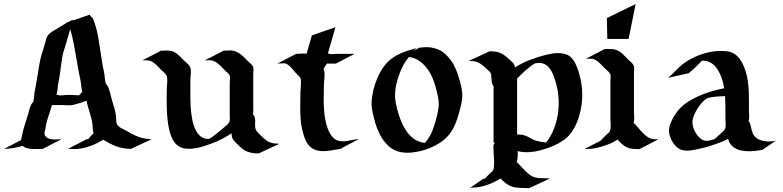

<svg xmlns="http://www.w3.org/2000/svg" viewBox="-47 -755 3964 972"><path d="M169.4 -1.2Q151.1 -1.2 133.3 -0.5Q115.5 0.2 97.2 -3.2Q89.4 -4.6 81.5 -7.6Q73.7 -10.5 68.1 -16.6Q44.9 -9.8 21.4 -5.7Q-2.2 -1.7 -26.6 -1.2L60.1 -46.1Q60.8 -53 62.5 -59.8Q64.2 -66.7 65.4 -73.2Q67.9 -86.7 71.5 -99.9Q75.2 -113 79.3 -126.1Q83.5 -139.2 87.8 -152Q92 -164.8 95.7 -178Q97.9 -185.8 99.6 -193.7Q101.3 -201.7 103.9 -209.4Q106.4 -217 110.1 -224.2Q113.8 -231.4 119.6 -237.3Q122.6 -243.4 123.8 -250.1Q125 -256.8 125.5 -263.8Q126 -270.8 126.5 -277.7Q127 -284.7 128.4 -291.3Q130.6 -300.3 133.2 -314.9Q135.7 -329.6 138.7 -347Q141.6 -364.5 144.7 -383.2Q147.7 -401.9 150.6 -419.3Q153.6 -436.8 156.6 -451.2Q159.7 -465.6 162.4 -474.6Q167.7 -492.2 173.2 -509.5Q178.7 -526.9 183.6 -544.4Q185.5 -551.5 187.3 -558.8Q189 -566.2 193.1 -572.5Q200.7 -584.2 212.9 -592.4Q225.1 -600.6 237.3 -606.9Q250.2 -614.5 262.7 -622.6Q275.1 -630.6 288.1 -638.2Q288.1 -638.4 288 -638.7Q287.8 -638.9 287.8 -639.4L293.9 -641.6Q305.7 -648.2 317.9 -653.6L325 -652.1L407 -680.7Q408.2 -677.2 410.4 -674.8Q412.6 -672.4 415.2 -670Q417.7 -667.7 420.2 -665.4Q422.6 -663.1 424.1 -659.9Q425.8 -656.2 427.6 -651.2Q429.4 -646.2 431.2 -640.9Q432.9 -635.5 434.4 -630.4Q436 -625.2 437.3 -621.3Q441.4 -608.6 445.3 -590.3Q449.2 -572 452.8 -550.8Q456.3 -529.5 459.7 -506.8Q463.1 -484.1 466.4 -462.8Q469.7 -441.4 472.9 -423Q476.1 -404.5 479.2 -391.6Q481 -384.8 481.7 -377.8Q482.4 -370.8 483.2 -363.9Q483.9 -356.9 484.7 -350Q485.6 -343 487.5 -336.2Q488.3 -333 490.1 -330.3Q491.9 -327.6 494 -325.1Q496.1 -322.5 497.9 -319.8Q499.8 -317.1 501 -314Q507.6 -296.4 512 -278.2Q516.4 -260 521.7 -241.9Q527.3 -223.9 532.5 -205.7Q537.6 -187.5 540 -168.7Q540.8 -162.8 540.9 -156.2Q541 -149.7 541.5 -143.1Q542 -136.5 543.7 -130.4Q545.4 -124.3 549.6 -119.4Q553.5 -114.7 558.7 -111.2Q564 -107.7 569.7 -104.7Q575.4 -101.8 581.2 -99.1Q586.9 -96.4 592 -93.5Q608.9 -83.5 623.7 -75.8Q638.4 -68.1 653.4 -62.6Q668.5 -57.1 684.7 -54.1Q700.9 -51 720.7 -50.3L615.5 -1.2Q593.5 -2 575.7 -5.1Q557.9 -8.3 541.7 -14.2Q525.6 -20 509.6 -28.4Q493.7 -36.9 475.1 -47.9L471.2 -45.2Q459 -37.6 445.1 -30.6Q431.2 -23.7 416.5 -18.1Q401.9 -12.5 387.1 -8.4Q372.3 -4.4 358.2 -2.4Q342.5 -0.2 327.5 -0.7Q312.5 -1.2 297.1 -1.2L391.8 -50.3H398.9Q406 -58.1 412.8 -66Q419.7 -74 427 -81.8Q424.6 -86.9 423.6 -92.7Q422.6 -98.4 422.2 -104.4Q421.9 -110.4 421.8 -116.2Q421.6 -122.1 420.9 -127.4Q418.9 -142.6 414.9 -157.2Q410.9 -171.9 406.7 -186.5Q403.8 -196.5 400.9 -206.3Q397.9 -216.1 395.3 -226.1L390.4 -245.6Q374.5 -238.5 358.5 -233.6Q342.5 -228.8 325 -224.4Q316.9 -222.2 308.2 -221.9Q299.6 -221.7 291.5 -222.2Q289.6 -222.2 287.4 -222.2Q285.2 -222.2 283.2 -222.7H282.7Q283.2 -222.4 282.7 -222.4Q282.2 -222.4 281.2 -222.5Q280.3 -222.7 279.2 -222.9Q278.1 -223.1 277.3 -223.1H215.8L214.8 -219.2Q212.4 -210.4 209.7 -201.8Q207 -193.1 204.1 -184.6Q199.5 -170.9 195.1 -157.2Q190.7 -143.6 187.5 -129.6Q186 -122.6 184.9 -115.6Q183.8 -108.6 182.4 -101.6Q181.6 -98.1 180.5 -94.4Q179.4 -90.6 178.7 -86.5Q178 -82.5 178 -78.6Q178 -74.7 179.7 -71.5Q185.5 -60.1 195.6 -55.4Q205.6 -50.8 217.3 -49.6Q229 -48.3 241.2 -49.3Q253.4 -50.3 264.2 -50.3ZM354 -272.5Q357.9 -277.1 361.8 -281.7Q365.7 -286.4 369.9 -290.8Q368.9 -292.5 368.4 -294.9Q366.5 -301.8 365.6 -308.7Q364.7 -315.7 364 -322.6Q363.3 -329.6 362.5 -336.5Q361.8 -343.5 360.1 -350.3Q356.4 -365.5 352.7 -385.9Q348.9 -406.2 344.8 -429.3Q340.8 -452.4 336.7 -476.9Q332.5 -501.5 328 -524.8Q323.5 -548.1 318.7 -569.1Q314 -590.1 309.1 -606.2Q308.3 -605 307.7 -603.5Q307.1 -602.1 306.6 -600.8Q298.3 -572.8 290.4 -544.8Q282.5 -516.8 273.2 -489Q271.2 -482.7 269.2 -470.9Q267.1 -459.2 265 -444.6Q262.9 -429.9 260.7 -413.8Q258.5 -397.7 256.6 -383.1Q254.6 -368.4 252.7 -356.6Q250.7 -344.7 249 -338.4Q247.1 -331.3 246.2 -323.9Q245.4 -316.4 244.8 -309.1Q244.1 -301.8 243.2 -294.4Q242.2 -287.1 239.7 -280.3Q239.3 -279.3 239.1 -278.6Q239 -277.8 238.5 -277.3Q238.8 -277.1 239.3 -277.1Q239.7 -277.1 240.2 -276.6Q240.5 -276.6 240.5 -276.7Q240.5 -276.9 240.7 -276.9Q241.2 -276.4 241.7 -276.1Q242.2 -275.9 242.7 -275.4Q245.1 -274.2 247.7 -273.6Q250.2 -272.9 252.9 -272.5Q256.6 -271.7 259.3 -271.7Q260.5 -271.7 261.7 -271.9Q262.9 -272 264.2 -272Q275.1 -273.9 286.4 -274.4Q297.6 -274.9 308.8 -274.5Q320.1 -274.2 331.4 -273.4Q342.8 -272.7 354 -272.5ZM239.7 -276.4Q238.5 -277.1 238.5 -277.1L237.8 -275.6ZM273.9 -224.1Q274.4 -223.9 275.4 -223.9Q274.9 -224.1 274.2 -224.2Q273.4 -224.4 273.9 -224.1ZM442.4 -50.8Q443.8 -51 444.7 -51.1Q445.6 -51.3 444.8 -51.3Z M765.9 -497.1 757.1 -495.8Q757.3 -495.8 758.3 -496.3Q760.3 -496.6 762.5 -496.8Q764.6 -497.1 766.8 -497.6L768.6 -498.5Q769 -498.5 770 -498.5Q771 -498.5 772 -498.5Q772.9 -498.5 773.4 -498.5Q773.9 -498.5 773.4 -498.5Q774.7 -498.5 776.1 -498.7Q777.6 -498.8 778.8 -498.8Q788.8 -499 798.7 -499.1Q808.6 -499.3 818.4 -497.3Q827.6 -495.6 835.9 -491.2Q844.2 -486.8 851.6 -480.8Q858.9 -474.9 865.6 -468Q872.3 -461.2 878.4 -454.8Q883.5 -449.5 888.8 -444.7Q894 -439.9 899.4 -435.1Q904.3 -430.7 908.9 -425.8Q913.6 -420.9 915.8 -414.6Q918 -408.7 918.7 -402.2Q919.4 -395.8 919.3 -389.3Q919.2 -382.8 918.6 -376.3Q918 -369.9 917.5 -363.8Q916.7 -353.5 916.7 -343.3Q916.7 -333 916.7 -322.5Q916.7 -315.9 916.7 -307Q916.7 -298.1 916.7 -288.8Q916.7 -279.5 916.7 -270.6Q916.7 -261.7 916.7 -255.1Q917.2 -234.9 918.2 -215.3Q918.7 -205.8 919.8 -195.2Q920.9 -184.6 922.1 -175.8Q923.8 -163.1 926.6 -148.7Q929.4 -134.3 934 -120.4Q938.5 -106.4 945.1 -93.8Q951.7 -81.1 960.9 -71.4Q970.2 -61.8 982.7 -56.4Q995.1 -51 1011.5 -51.5Q1030.5 -63 1047.2 -76.7Q1064 -90.3 1080.8 -104.2Q1086.9 -109.4 1093 -114.5Q1099.1 -119.6 1104.7 -125.2L1107.7 -128.4L1110.4 -132.1Q1111.1 -133.3 1111.8 -134.2Q1112.5 -135 1113 -136.2Q1115.2 -140.1 1116 -144.3Q1116.7 -148.4 1116.7 -152.8Q1116.7 -157.2 1116.3 -161.5Q1116 -165.8 1116 -169.9V-336.2Q1116 -342.5 1116.8 -349Q1117.7 -355.5 1117.2 -361.8Q1117.2 -366 1116.5 -370.1Q1116.5 -370.6 1116.2 -371.1Q1115.2 -372.1 1114.9 -373.5Q1114.5 -375 1114 -376.2Q1113.3 -377.7 1111.2 -380.1Q1109.1 -382.6 1108.4 -383.3Q1104 -388.2 1098.9 -392.2Q1093.8 -396.2 1089.4 -401.1Q1081.1 -409.9 1072.5 -418.7Q1064 -427.5 1054.2 -434.6Q1050 -437.7 1045.7 -440.6Q1041.3 -443.4 1036.4 -445.3Q1034.7 -446 1033.1 -446.7Q1031.5 -447.3 1029.8 -447.8Q1027.8 -448.2 1024.7 -448.7Q1021.5 -449.2 1021.2 -449.7L1019.3 -450Q1012 -450.2 1004.6 -449.8Q997.3 -449.5 990.2 -449.5L1085 -498.5Q1097.7 -498.5 1110.6 -499.5Q1123.5 -500.5 1136 -497.6Q1147 -494.9 1156.7 -489.5Q1166.5 -484.1 1175.2 -477.2Q1183.8 -470.2 1191.8 -462.2Q1199.7 -454.1 1207 -446.3Q1210.7 -442.4 1215.3 -438.6Q1220 -434.8 1224.2 -430.8Q1228.5 -426.8 1231.7 -422Q1234.9 -417.2 1235.6 -411.4Q1236.8 -402.8 1236 -394.4Q1235.1 -386 1235.1 -377.4V-211.2Q1235.1 -202.4 1235.4 -194.1Q1235.6 -185.8 1232.7 -177.5L1233.2 -177.7Q1240.5 -169.4 1242.7 -160.6Q1244.9 -151.9 1244.9 -142.7Q1244.9 -133.5 1244.4 -124Q1243.9 -114.5 1246.1 -105Q1247.3 -99.4 1250 -94.8Q1252.7 -90.3 1256.1 -86.3Q1259.5 -82.3 1263.4 -78.6Q1267.3 -75 1271.2 -71.3Q1280 -63.2 1288.7 -54.9Q1297.4 -46.6 1307.6 -40.3Q1321.3 -32 1336.7 -29.8Q1352.1 -27.6 1367.4 -27.1L1262.2 22Q1252.9 21.7 1243.8 21Q1234.6 20.3 1225.7 18.6Q1216.8 16.8 1208.1 13.8Q1199.5 10.7 1191.4 5.9Q1180.4 -0.7 1171.6 -9.2Q1162.8 -17.6 1153.6 -26.1Q1149.2 -30.3 1144.9 -34.4Q1140.6 -38.6 1137.1 -43Q1133.5 -47.4 1131 -52.4Q1128.4 -57.4 1127 -63.7Q1126 -67.9 1125.7 -72Q1125.5 -76.2 1125.5 -80.3L1114 -72.8Q1084.2 -54 1054 -40.6Q1023.7 -27.3 990 -16.4Q969.2 -9.5 946.4 -5.1Q923.6 -0.7 901.4 -2Q878.9 -3.2 863.4 -11.6Q847.9 -20 837.3 -33.4Q826.7 -46.9 820.1 -64.2Q813.5 -81.5 809.1 -101.1Q803.7 -124.3 801 -151Q798.3 -177.7 797.4 -205.3Q796.4 -232.9 796.6 -259.9Q796.9 -286.9 797.6 -310.3Q798.1 -323 799.3 -335.4Q800.5 -347.9 799.3 -360.4Q798.6 -367.4 795.9 -372.8Q793.2 -378.2 789.2 -382.6Q785.2 -387 780.3 -391Q775.4 -395 770.8 -399.7Q765.1 -405.3 760 -410.9Q754.9 -416.5 749.3 -421.9Q743.7 -427.2 737.8 -432.4Q731.9 -437.5 725.3 -441.4Q717.5 -446.3 710.2 -447.9Q702.9 -449.5 693.8 -450Q690.9 -450 689.2 -449.8Q687.5 -449.7 684.1 -449.7Q682.6 -449.5 679.9 -449.3Q677.2 -449.2 677.7 -449.5H673.8Z M1451.9 -482.2Q1465.1 -482.2 1478.5 -483.6Q1491.9 -485.1 1505.1 -482.9Q1511.7 -506.3 1518.4 -529.4Q1525.1 -552.5 1532 -575.9Q1562 -586.4 1591.7 -596.7Q1621.3 -606.9 1651.1 -617.2Q1641.6 -583.7 1632 -550.8Q1622.3 -517.8 1613 -484.4Q1615.2 -484.1 1617.3 -483.6Q1619.4 -483.2 1621.6 -482.7Q1624 -481.9 1625.5 -480.7Q1656.2 -482.7 1686.8 -482.4Q1717.3 -482.2 1748 -482.2L1653.3 -433.1Q1642.1 -433.1 1631 -433.1Q1619.9 -433.1 1608.6 -433.3Q1603.5 -426.3 1598.8 -419.3Q1594 -412.4 1591.1 -406.2L1592 -403.8Q1595.2 -395.3 1595.8 -386.2Q1596.4 -377.2 1595.9 -368Q1595.5 -358.9 1594.4 -349.7Q1593.3 -340.6 1593 -331.8Q1592.3 -295.4 1591.7 -259.3Q1591.1 -223.1 1594.5 -187Q1595.7 -173.8 1597.9 -160Q1600.1 -146.2 1603.4 -132.6Q1606.7 -118.9 1611.5 -105.8Q1616.2 -92.8 1622.8 -81.1Q1628.4 -70.8 1637 -60.9Q1645.5 -51 1656.5 -46.1Q1669.7 -40.5 1682.7 -39.8Q1695.8 -39.1 1709.7 -41.3Q1724.9 -44.2 1740 -47Q1755.1 -49.8 1770.5 -51L1676.5 -2.2Q1679 -2.7 1681.5 -3.3Q1684.1 -3.9 1685.9 -4.2Q1687.7 -4.4 1688.5 -4.3Q1689.2 -4.2 1688 -3.2Q1687.7 -3.2 1683.1 -2.4Q1678.5 -1.7 1672.5 -0.7Q1666.5 0.2 1660.6 1.1Q1654.8 2 1652.3 2.4Q1641.4 4.6 1629.4 6.6Q1617.4 8.5 1605.2 9.5Q1593 10.5 1581.1 9.9Q1569.1 9.3 1557.7 6.3Q1546.4 3.4 1536.3 -2.3Q1526.1 -8.1 1517.8 -17.6Q1510 -26.4 1504.4 -36.9Q1498.8 -47.4 1494.6 -58.5Q1490.5 -69.6 1487.4 -81.2Q1484.4 -92.8 1481.9 -103.8Q1477.8 -122.3 1475.8 -141.1Q1473.9 -159.9 1473.3 -178.7Q1472.7 -197.5 1472.9 -216.4Q1473.1 -235.4 1473.6 -254.2Q1473.9 -263.4 1473.8 -272.5Q1473.6 -281.5 1473.9 -290.5Q1474.4 -302.2 1475.6 -313.8Q1476.8 -325.4 1476.6 -337.2Q1476.3 -342.8 1476.2 -349.1Q1476.1 -355.5 1473.6 -360.4Q1470.2 -366.9 1464.7 -371.6Q1459.2 -376.2 1454.3 -381.3Q1448 -388.2 1442.1 -395.3Q1436.3 -402.3 1430.2 -409.2Q1425.3 -414.8 1419.9 -419.8Q1414.6 -424.8 1408.4 -428.7Q1406 -430.2 1404.1 -431.3Q1402.1 -432.4 1399.4 -433.3Q1398.4 -433.8 1396.7 -434.2Q1395 -434.6 1396 -434.6Q1398.2 -434.3 1400.4 -433.8Q1402.6 -433.3 1404.8 -432.9L1401.1 -433.6Q1398.4 -434.1 1395.9 -434.2Q1393.3 -434.3 1390.6 -434.6Q1382.1 -434.8 1373.8 -434Q1365.5 -433.1 1357.2 -433.1ZM1671.6 -1.5Q1672.6 -1.5 1673.1 -1.7Q1672.1 -1.5 1671.6 -1.5Q1671.1 -1.5 1671.6 -1.5Z M2045.2 -497.3 2077.1 -513.9Q2091.8 -515.1 2103 -515.9Q2114.3 -516.6 2124.6 -515.9Q2135 -515.1 2146.1 -512.5Q2157.2 -509.8 2171.6 -504.4Q2180.7 -501 2189.7 -495Q2198.7 -489 2206.9 -481.7Q2215.1 -474.4 2222.3 -466.2Q2229.5 -458 2235.1 -450.4Q2243.4 -439 2249.9 -426.8Q2256.3 -414.6 2262 -401.6Q2265.1 -393.8 2268.9 -383.4Q2272.7 -373 2276.2 -361.3Q2279.8 -349.6 2283.1 -337Q2286.4 -324.5 2288.8 -312.4Q2291.3 -300.3 2292.5 -289.3Q2293.7 -278.3 2293.5 -269.8Q2293 -250 2288.7 -230.7Q2284.4 -211.4 2279.3 -192.4Q2274.4 -174.3 2268.7 -156.4Q2262.9 -138.4 2255.4 -121.5Q2247.8 -104.5 2237.7 -88.7Q2227.5 -73 2214.1 -59.3Q2200.9 -46.1 2183.7 -34.7Q2166.5 -23.2 2147.7 -14Q2128.9 -4.9 2109.4 1.7Q2089.8 8.3 2071.8 12Q2056.6 14.9 2041.1 16.7Q2025.6 18.6 2010.3 18.2Q1994.9 17.8 1979.9 14.8Q1964.8 11.7 1950.4 4.6Q1932.6 -3.9 1918.2 -17.5Q1903.8 -31 1892.3 -47.1Q1883.8 -59.3 1877.7 -70.9Q1871.6 -82.5 1866 -96.2Q1858.9 -112.8 1853.8 -129.5Q1848.6 -146.2 1844.5 -163.6Q1842 -173.8 1839.8 -183.7Q1837.6 -193.6 1836.2 -203.6Q1834.7 -213.6 1834.2 -223.6Q1833.7 -233.6 1834.5 -244.1Q1836.7 -271.5 1843.9 -301.4Q1851.1 -331.3 1863.3 -359.9Q1875.5 -388.4 1892.7 -413.3Q1909.9 -438.2 1932.1 -455.6Q1946 -466.6 1961.8 -475Q1977.5 -483.4 1994 -490Q2010.5 -496.6 2027.7 -501.8Q2044.9 -507.1 2061.8 -511.5ZM2035.6 -464.4Q2028.3 -465.8 2023.4 -466.6L2020 -462.4Q2006.1 -446 1996 -427.1Q1985.8 -408.2 1978 -388.4Q1966.6 -359.9 1959.5 -328.7Q1952.4 -297.6 1952.9 -266.6Q1953.1 -253.4 1956.2 -236.6Q1959.2 -219.7 1963.6 -202.5Q1968 -185.3 1973.4 -169.3Q1978.8 -153.3 1983.6 -141.4Q1989.7 -127 1997.7 -112.3Q2005.6 -97.7 2015.5 -84.6Q2025.4 -71.5 2037.5 -60.7Q2049.6 -49.8 2064.2 -43Q2074.7 -37.8 2083.9 -35.3Q2093 -32.7 2103.8 -31.5Q2111.6 -39.8 2118.3 -49.4Q2125 -59.1 2130.6 -69.3Q2137.9 -82.5 2144.7 -100.6Q2151.4 -118.7 2157.1 -137.8Q2162.8 -157 2166.9 -175.8Q2170.9 -194.6 2172.9 -209.2Q2175.8 -232.7 2172 -254.8Q2168.2 -276.9 2162.4 -299.3Q2162.1 -300.5 2161.6 -302Q2161.1 -303.5 2161.4 -303.5L2160.6 -305.9Q2158.7 -313 2156.9 -319.7Q2155 -326.4 2152.8 -333.3Q2148.9 -345.7 2143.7 -358.2Q2138.4 -370.6 2132.1 -381.8Q2124.3 -396 2114.4 -409.3Q2104.5 -422.6 2092.4 -433.6Q2080.3 -444.6 2066.2 -452.6Q2052 -460.7 2035.6 -464.4Z M2431.2 -495.4Q2439.9 -495.1 2448.5 -494.9Q2457 -494.6 2465.6 -492.9Q2476.6 -491 2486 -486.7Q2495.4 -482.4 2503.9 -476.8Q2512.5 -471.2 2520.3 -464.2Q2528.1 -457.3 2535.9 -450Q2541.7 -444.3 2547.7 -439.1Q2553.7 -433.8 2556.6 -426Q2559.1 -419.9 2559.8 -413.3Q2596.2 -436.5 2636.2 -451.9Q2676.3 -467.3 2718.3 -477.8Q2732.2 -481.2 2748.8 -483.9Q2765.4 -486.6 2782 -486.2Q2798.6 -485.8 2814.2 -481.4Q2829.8 -477.1 2841.6 -466.6Q2851.6 -457.8 2859.3 -445.1Q2866.9 -432.4 2872.7 -418.3Q2878.4 -404.3 2882.7 -390Q2887 -375.7 2889.9 -363.3Q2900.4 -321.3 2900.6 -278.6Q2900.9 -259.3 2898.7 -237.9Q2896.5 -216.6 2891.8 -194.7Q2887.2 -172.9 2879.8 -151.4Q2872.3 -129.9 2862.1 -110.6Q2851.8 -91.3 2838.4 -75Q2825 -58.6 2808.3 -46.9Q2779.5 -26.9 2746.9 -13.5Q2714.4 -0.2 2680.7 8.1Q2654.8 14.4 2628.1 15.5Q2601.3 16.6 2575.2 10.3Q2573.7 9.8 2573.5 9.8Q2574 17.1 2574.1 24.8Q2574.2 32.5 2573.7 40Q2573.2 47.6 2571.8 54.6Q2570.3 61.5 2567.9 67.4L2570.8 66.4Q2585.4 81.1 2599.2 96.7Q2613 112.3 2629.2 125.5Q2633.3 128.7 2637.3 131.7Q2641.4 134.8 2645.8 137Q2655 141.4 2664.7 143.6Q2674.3 145.8 2684.6 146.5Q2685.8 146.5 2688.8 146.6Q2691.9 146.7 2695.1 146.9Q2698.2 147 2700.6 147.1Q2702.9 147.2 2702.9 147.2H2706.5Q2714.8 147.2 2721.8 147.6Q2728.8 147.9 2736.6 148.7L2631.3 197.8Q2619.9 196.8 2608.3 196.8Q2596.7 196.8 2585.1 196.2Q2573.5 195.6 2562.1 193.8Q2550.8 192.1 2540 188Q2524.2 181.6 2511.5 171.3Q2498.8 160.9 2487.1 148.4Q2475.6 156 2460.9 163.3Q2446.3 170.7 2430.8 176.8Q2415.3 182.9 2399.7 187.1Q2384 191.4 2370.6 192.9Q2362.5 193.8 2354.5 194.3Q2346.4 194.8 2338.4 195.3L2332 196.5L2398.2 151.1Q2400.6 150.6 2403.1 150.1Q2405.5 149.7 2408 149.2Q2412.1 144.8 2416.3 140.3Q2420.4 135.7 2424.8 131.3Q2429.9 126 2435.5 121.2Q2441.2 116.5 2446.3 111.1Q2449 107.4 2450.6 103.3Q2452.1 99.1 2452.9 94.6Q2453.6 90.1 2453.9 85.4Q2454.1 80.8 2454.3 76.7Q2455.1 58.6 2453.4 41Q2451.7 23.4 2451.7 5.6Q2451.7 -0.5 2451 -5.2Q2450.4 -10 2450.6 -14.3Q2450.7 -18.6 2452.3 -22.7Q2453.9 -26.9 2458.3 -32Q2459.5 -33.4 2460.9 -34.7L2451.7 -31.5V-317.9Q2446.3 -325.4 2444.2 -333.1Q2442.1 -340.8 2441.5 -348.9Q2440.9 -356.9 2440.7 -365.1Q2440.4 -373.3 2438.5 -381.8Q2435.8 -389.2 2429.8 -394.4Q2423.8 -399.7 2418.2 -404.8Q2411.9 -410.9 2405.5 -416.6Q2399.2 -422.4 2392.5 -427.4Q2385.7 -432.4 2378.2 -436.4Q2370.6 -440.4 2362.1 -442.9Q2353.3 -445.6 2344.1 -445.8Q2335 -446 2325.9 -446.3ZM2661.6 -434.3Q2648.7 -426.8 2636.8 -417.7Q2625 -408.7 2613.8 -398.8Q2602.5 -388.9 2591.9 -378.4Q2581.3 -367.9 2570.8 -357.4V-74Q2578.9 -74.7 2586.7 -73.2Q2596.4 -73.2 2604.7 -70.9Q2613 -68.6 2620.6 -65.1Q2628.2 -61.5 2635.7 -57.1Q2643.3 -52.7 2651.6 -48.6Q2659.9 -44.4 2669.8 -41.9Q2679.7 -39.3 2688.2 -37.6Q2694.8 -36.4 2702 -35.3Q2709.2 -34.2 2716.6 -33.7Q2722.9 -40 2728.8 -48.5Q2734.6 -56.9 2739.6 -65.7Q2744.6 -74.5 2748.5 -82.9Q2752.4 -91.3 2755.1 -97.7Q2774.2 -144 2779.4 -194.5Q2784.7 -244.9 2776.6 -294.2Q2775.1 -302.5 2773.8 -309.1Q2772.5 -315.7 2770.8 -322Q2769 -328.4 2767.2 -334.8Q2765.4 -341.3 2762.9 -349.4Q2760 -359.4 2755.7 -370.7Q2751.5 -382.1 2745.6 -392.8Q2739.7 -403.6 2732.3 -412.7Q2724.9 -421.9 2715.6 -427.5Q2707 -432.6 2697.6 -434.6Q2688.2 -436.5 2678.5 -436.5Q2678 -436.3 2676 -436Q2674.1 -435.8 2671.8 -435.5Q2669.4 -435.3 2667.2 -435.1Q2665 -434.8 2663.6 -434.6Q2663.1 -434.6 2662.6 -434.4Q2662.1 -434.3 2661.6 -434.3ZM2660.2 -435.1Q2658.9 -434.8 2660 -434.9Q2661.1 -435.1 2663.1 -435.3Q2662.4 -435.3 2661.6 -435.2Q2660.9 -435.1 2660.2 -435.1ZM2472.2 -25.6H2472.9Z M3011.7 -505.4 3002.2 -503.9Q3002.4 -503.9 3003.4 -504.4L3012.7 -505.9L3014.2 -506.6H3018.1L3018.8 -506.8Q3022.2 -507.3 3026.1 -507.2Q3030 -507.1 3033.7 -507.1Q3045.2 -507.1 3054.2 -506.2Q3063.2 -505.4 3071.2 -502.8Q3079.1 -500.2 3086.8 -495.6Q3094.5 -491 3103.8 -483.2Q3111.8 -476.3 3118.8 -468.4Q3125.7 -460.4 3133.3 -453.4Q3137 -450 3141.1 -446.4Q3145.3 -442.9 3149.2 -439.2Q3153.1 -435.5 3156.2 -431.3Q3159.4 -427 3161.4 -422.1Q3164.3 -414.1 3163.3 -405.6Q3162.4 -397.2 3162.4 -388.9V-189.5Q3162.4 -182.1 3163.1 -174.7Q3163.8 -167.2 3163.9 -159.8Q3164.1 -152.3 3163.3 -145Q3162.6 -137.7 3159.7 -130.9L3162.4 -131.8Q3170.9 -123.3 3180.3 -112.2Q3189.7 -101.1 3199.8 -90.1Q3210 -79.1 3220.7 -69.8Q3231.4 -60.5 3242.7 -55.7Q3252.9 -51.3 3263.8 -50.4Q3274.7 -49.6 3285.6 -49.6L3190.9 -0.5Q3183.3 -0.5 3175.5 -0.5Q3167.7 -0.5 3159.8 -1.1Q3151.9 -1.7 3144.3 -3.2Q3136.7 -4.6 3129.6 -7.8Q3114.5 -14.4 3102.2 -25.3Q3089.8 -36.1 3078.6 -48.6L3076.2 -46.9Q3066.4 -39.8 3054.7 -33.9Q3043 -28.1 3031.7 -23.9Q3014.4 -17.8 3000.4 -13.4Q2986.3 -9 2972.8 -6.1Q2959.2 -3.2 2944.7 -1.8Q2930.2 -0.5 2911.9 -0.5L2993.9 -43Q3000.2 -49.6 3006.2 -56.3Q3012.2 -63 3019 -69.3Q3023.7 -73.5 3028.3 -77.5Q3033 -81.5 3037.4 -86.2Q3042 -93 3043.5 -100.7Q3044.9 -108.4 3044.9 -116.3Q3044.9 -124.3 3044.1 -132.3Q3043.2 -140.4 3043.2 -148.2V-347.7Q3043.2 -351.3 3043.7 -355.3Q3044.2 -359.4 3044.4 -363.4Q3044.7 -367.4 3044.6 -371.2Q3044.4 -375 3043 -378.7Q3041 -383.3 3037.8 -387.3Q3034.7 -391.4 3030.9 -394.9Q3027.1 -398.4 3023.1 -401.6Q3019 -404.8 3015.6 -408.2Q3011.5 -412.4 3007.6 -416.5Q3003.7 -420.7 2999.5 -424.8Q2992.9 -431.6 2986.1 -438Q2979.2 -444.3 2971.2 -449.2Q2969.5 -450.4 2965.8 -452.3Q2962.2 -454.1 2960.2 -454.8Q2956.8 -456.1 2954.1 -456.8Q2953.6 -457 2953 -457Q2952.4 -457 2951.7 -457.3Q2943.6 -458 2935.5 -458Q2933.8 -457.8 2932.3 -457.8Q2930.7 -457.8 2929 -457.8Q2927.7 -457.5 2925.2 -457.4Q2922.6 -457.3 2922.9 -457.5H2919.4ZM3170.9 -734.6 3135.3 -557.9H3027.6L3025.1 -663.3Z M3335.9 -361.3Q3345.9 -369.6 3355.1 -378.8Q3364.3 -387.9 3373.4 -397.1Q3382.6 -406.2 3391.8 -415.2Q3401.1 -424.1 3411.4 -431.9Q3429.4 -445.8 3452 -457.8Q3474.6 -469.7 3499.1 -478.4Q3523.7 -487.1 3548.7 -491.9Q3573.7 -496.8 3596.9 -497.1Q3612.5 -497.3 3628.4 -496.1Q3644.3 -494.9 3658.9 -488.5Q3670.7 -483.4 3680.1 -475.5Q3689.5 -467.5 3697 -457.8Q3704.6 -448 3710.4 -436.8Q3716.3 -425.5 3720.7 -414.3Q3729.5 -392.1 3734.4 -369.3Q3739.3 -346.4 3741.5 -323.2Q3743.7 -300 3744.1 -276.5Q3744.6 -252.9 3744.6 -229.5Q3744.6 -220 3744.4 -210.3Q3744.1 -200.7 3744.6 -191.2Q3745.4 -178.2 3745.8 -165.3Q3746.3 -152.3 3741.5 -140.1L3744.4 -141.4Q3750.2 -131.3 3752.6 -121.1Q3754.9 -110.8 3757.3 -100.7Q3759.8 -90.6 3763.5 -80.8Q3767.3 -71 3776.1 -62Q3780.3 -57.9 3785.6 -54.1Q3791 -50.3 3796.4 -48.1Q3808.6 -43.2 3821.9 -40.8Q3835.2 -38.3 3848.4 -38.8Q3852.5 -39.1 3856.3 -39.2Q3860.1 -39.3 3864.3 -39.8Q3866.5 -40 3870.2 -40.8Q3874 -41.5 3877.3 -42Q3880.6 -42.5 3882.2 -42.6Q3883.8 -42.7 3881.8 -41.7Q3880.4 -41 3878.9 -40.6Q3877.4 -40.3 3876 -39.8L3812.3 3.9Q3796.1 6.6 3777.3 8.8Q3758.5 11 3739.5 10.6Q3720.5 10.3 3702.4 6.2Q3684.3 2.2 3670.2 -7.3Q3666 -10 3663.2 -12.3Q3660.4 -14.6 3658.2 -17.1Q3656 -19.5 3653.8 -22.5Q3651.6 -25.4 3648.7 -29.3Q3645 -34.2 3642.8 -40Q3640.6 -45.9 3639.2 -52.2Q3619.9 -42 3599.6 -34.1Q3579.3 -26.1 3559.3 -19.8Q3547.6 -16.1 3535.4 -12.2Q3523.2 -8.3 3511 -6.1Q3513.4 -6.8 3511.6 -6.3Q3509.8 -5.9 3506.1 -4.9Q3502.4 -3.9 3498 -2.9Q3493.7 -2 3491.2 -1.2L3474.1 2.4Q3460.4 5.4 3446.2 7Q3431.9 8.5 3418 6.6Q3409.7 5.6 3402.2 3.3Q3394.8 1 3387.9 -3.7Q3376.5 -11.2 3366.7 -23.6Q3356.9 -35.9 3350.3 -50.2Q3343.8 -64.5 3340.9 -79.7Q3338.1 -95 3340.8 -108.6Q3343.3 -120.8 3348.1 -132.3Q3353 -143.8 3358.6 -154.5Q3367.2 -170.7 3377.7 -185.4Q3388.2 -200.2 3401.4 -212.6Q3417.5 -228.5 3439.1 -241.9Q3460.7 -255.4 3484.3 -266.1Q3507.8 -276.9 3532 -285Q3556.2 -293.2 3577.6 -298.8Q3587.9 -301.5 3598.3 -303.8Q3608.6 -306.2 3619.1 -308.1Q3616 -328.1 3610.4 -347.5Q3604.7 -366.9 3595.7 -385.5Q3590.3 -396.2 3583.9 -406Q3577.4 -415.8 3569.2 -423.8Q3561 -431.9 3551 -437.6Q3541 -443.4 3529.1 -446Q3523.7 -447.3 3518.3 -447.6Q3512.9 -448 3507.3 -448.2Q3503.9 -444.8 3500.7 -441.5Q3497.6 -438.2 3494.1 -434.8Q3481 -421.6 3467.8 -409.1Q3454.6 -396.5 3440.2 -384.5ZM3625.5 -188.2Q3625.5 -208 3625.2 -228.1Q3625 -248.3 3623.5 -268.3Q3601.3 -267.8 3579.5 -266.1Q3557.6 -264.4 3535.9 -259Q3532.2 -256.8 3529.4 -255.1Q3526.6 -253.4 3524 -251.7Q3521.5 -250 3518.9 -247.7Q3516.4 -245.4 3513.2 -242.2Q3504.6 -233.6 3495.4 -221.6Q3486.1 -209.5 3478.3 -195.8Q3470.5 -182.1 3465 -168Q3459.5 -153.8 3458.7 -141.4Q3458 -129.6 3460.6 -118Q3463.1 -106.4 3468 -95.5Q3472.9 -84.5 3479.9 -74.7Q3486.8 -64.9 3495.4 -57.1Q3498.5 -54.4 3503.1 -50.9Q3507.6 -47.4 3511.7 -45.7Q3519.3 -43 3525.8 -42.4Q3532.2 -41.7 3540 -42.7Q3549.8 -44.7 3557.1 -46.9L3560.1 -47.9Q3560.8 -48.1 3561.9 -48.3Q3563 -48.6 3564.2 -48.8Q3566.2 -49.3 3566.8 -49.6Q3567.4 -49.8 3566.2 -49.3H3566.7Q3568.6 -50.5 3570.3 -51.6Q3572 -52.7 3573.7 -54Q3582.5 -61 3590.9 -69Q3599.4 -76.9 3607.9 -84.5L3618.9 -95Q3619.4 -95.9 3620.5 -97.4Q3621.6 -98.9 3622.6 -100.6Q3625 -106 3625.7 -110.8Q3627.2 -119.4 3626.8 -127.8Q3626.5 -136.2 3626 -144.8Q3625.2 -155.8 3625.4 -166.5Q3625.5 -177.2 3625.5 -188.2ZM3624.3 -101.3 3624 -101.1Q3624.3 -101.1 3624.3 -101.3Z"/></svg>

Font: Autopia
Style: Bold
Weight: 700
Designer: Antoine Gelgon
Foundry: Antoine Gelgon
Version: 001.000